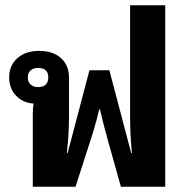

<svg xmlns="http://www.w3.org/2000/svg" viewBox="-20 -712 723 732"><path d="M105 0V-279Q105 -300 108 -317Q67 -320 41 -347.5Q15 -375 15 -417Q15 -463 46.5 -490.5Q78 -518 129 -518Q182 -518 212.5 -490.5Q243 -463 243 -417V-264Q243 -233 241 -200Q239 -167 235 -129H238L321 -444H397L480 -129H483Q479 -167 477.5 -199.5Q476 -232 476 -264V-692H610V0H441L393 -171Q383 -207 375.5 -235.5Q368 -264 361 -295H358Q345 -237 323 -171L268 0ZM125 -380Q164 -380 164 -417Q164 -453 125 -453Q107 -453 96.5 -443.5Q86 -434 86 -417Q86 -400 96.5 -390Q107 -380 125 -380Z"/></svg>

Font: Noto Sans Thai Looped UI
Style: Bold
Weight: 700
Designer: Cadson Demak Team
Foundry: Cadson Demak Co., Ltd.
Version: Version 1.000; ttfautohint (v1.8.4.7-5d5b)